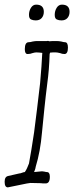

<svg xmlns="http://www.w3.org/2000/svg" viewBox="-28 -792 320 828"><path d="M6 16Q-8 16 -8 -8Q-8 -30 7 -33L55 -44Q60 -44 67 -47Q75 -50 79 -50Q84 -57 88.5 -66.5Q93 -76 97 -87Q102 -114 107.5 -147.5Q113 -181 119 -221Q125 -267 131.5 -320Q138 -373 145 -434Q152 -513 154 -559Q155 -563 154 -564Q146 -565 139.5 -565.5Q133 -566 128 -566Q123 -566 112 -563Q103 -559 91 -559Q79 -559 79 -580Q79 -610 96 -610Q103 -610 113 -613Q118 -614 123 -614.5Q128 -615 132 -615H174Q179 -617 185 -614L199 -615H216Q221 -615 226 -614.5Q231 -614 236 -613Q247 -610 252 -610Q265 -610 265 -587Q265 -559 250 -559Q240 -559 231 -563Q219 -566 213 -566H200L188 -565L187 -562L186 -558Q185 -524 182.5 -493Q180 -462 176 -433Q169 -378 163.5 -324.5Q158 -271 153 -220Q146 -138 126 -73Q125 -66 123 -60.5Q121 -55 119 -50L150 -53Q152 -53 155.5 -53Q159 -53 163 -52Q167 -51 169.5 -50.5Q172 -50 174 -50Q187 -50 187 -30Q187 -1 169 -1H158L148 -2L103 -3Q97 -3 55 6ZM237 -704Q226 -704 217 -708Q208 -712 208 -728Q208 -745 216.5 -758.5Q225 -772 239 -772Q272 -772 272 -741Q272 -725 263 -714.5Q254 -704 237 -704ZM126 -704Q115 -704 106 -708Q97 -712 97 -728Q97 -745 105.5 -758.5Q114 -772 128 -772Q161 -772 161 -741Q161 -725 152 -714.5Q143 -704 126 -704Z"/></svg>

Font: Square Peg
Style: Regular
Weight: 400
Designer: Robert E. Leuschke
Foundry: Robert E. Leuschke
Version: Version 1.010; ttfautohint (v1.8.4.7-5d5b)